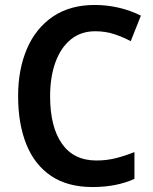

<svg xmlns="http://www.w3.org/2000/svg" viewBox="-20 -744 616 774"><path d="M364 -618Q306 -618 265.5 -585Q225 -552 203.5 -493Q182 -434 182 -356Q182 -233 229.5 -165Q277 -97 369 -97Q410 -97 447.5 -106.5Q485 -116 522 -131V-23Q450 10 353 10Q253 10 186.5 -34.5Q120 -79 86.5 -161.5Q53 -244 53 -357Q53 -464 88.5 -547Q124 -630 193 -677Q262 -724 362 -724Q411 -724 458.5 -713Q506 -702 548 -681L507 -578Q475 -595 440 -606.5Q405 -618 364 -618Z"/></svg>

Font: Noto Sans Georgian SemiCondensed SemiBold
Style: Regular
Weight: 600
Width: 4
Designer: Monotype Design Team, Akaki Razmadze
Foundry: Google LLC
Version: Version 2.005; ttfautohint (v1.8.4.7-5d5b)